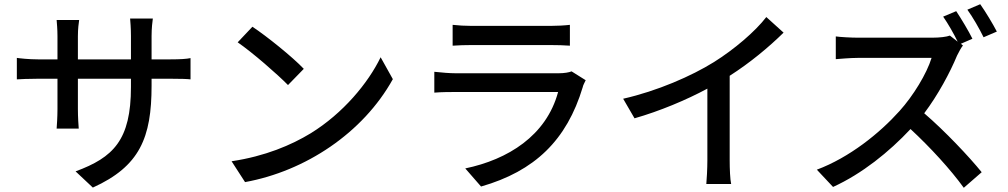

<svg xmlns="http://www.w3.org/2000/svg" viewBox="-20 -839 4790 912"><path d="M60 -564V-462C76 -463 115 -465 160 -465H253V-321C253 -282 250 -242 249 -228H354C353 -242 350 -282 350 -321V-465H602V-426C602 -173 518 -91 339 -25L421 52C644 -49 700 -185 700 -432V-465H791C836 -465 870 -464 885 -462V-563C866 -559 836 -557 790 -557H700V-668C700 -706 704 -737 706 -751H598C599 -738 602 -706 602 -668V-557H350V-667C350 -703 354 -731 356 -744H249C250 -731 253 -701 253 -667V-557H160C116 -557 73 -562 60 -564Z M1179 -712 1109 -638C1180 -589 1298 -486 1348 -435L1423 -512C1370 -568 1247 -667 1179 -712ZM1080 -73 1144 26C1430 -26 1704 -207 1846 -463L1788 -567C1729 -445 1610 -301 1456 -206C1364 -150 1240 -97 1080 -73Z M2695 -500C2683 -495 2660 -491 2634 -491H2144C2117 -491 2080 -494 2043 -498V-399C2079 -402 2121 -402 2144 -402H2631C2575 -194 2392 -81 2190 -39L2265 47C2520 -26 2672 -173 2748 -425C2749 -433 2757 -447 2762 -458ZM2130 -622C2157 -624 2191 -625 2221 -625H2593C2625 -625 2663 -624 2687 -622V-721C2663 -718 2624 -716 2594 -716H2221C2190 -716 2156 -718 2130 -721Z M3446 -479C3543 -541 3633 -616 3702 -684L3620 -758C3567 -689 3467 -604 3371 -544C3265 -478 3103 -407 2940 -370L2994 -277C3113 -311 3240 -364 3340 -418V-77C3340 -38 3337 14 3335 35H3453C3448 14 3446 -38 3446 -77Z M4544 -631 4599 -655C4582 -690 4546 -750 4522 -786L4460 -760C4483 -727 4510 -680 4529 -641L4492 -670C4476 -664 4444 -660 4409 -660H4054C4024 -660 3969 -663 3950 -666V-558C3965 -559 4017 -564 4054 -564H4405C4382 -489 4318 -384 4253 -312C4158 -206 4015 -91 3860 -33L3937 49C4075 -14 4203 -117 4305 -226C4399 -139 4496 -33 4558 53L4643 -21C4584 -94 4468 -217 4370 -301C4435 -387 4493 -495 4526 -575C4533 -590 4547 -615 4554 -623ZM4575 -793C4601 -757 4632 -703 4652 -662L4715 -689C4697 -724 4661 -784 4636 -819Z"/></svg>

Font: Kinto Sans Med
Style: Regular
Weight: 500
Designer: Authors: Ryoko NISHIZUKA  (kana & ideographs); Paul D. Hunt (Latin, Greek & Cyrillic); Wenlong ZHANG  (bopomofo); Sandol
Foundry: Adobe Systems Incorporated, ookami Inc.
Version: Version 0.001